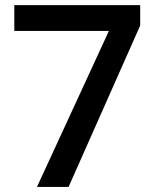

<svg xmlns="http://www.w3.org/2000/svg" viewBox="-20 -733 611 753"><path d="M125 0 407.2 -611.8H36.1V-712.9H529.8V-632.8L249 0Z"/></svg>

Font: f1_52653          
Style: Regular
Weight: 600
Foundry: Ascender Corporation
Version: Version 1.10